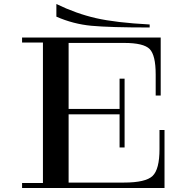

<svg xmlns="http://www.w3.org/2000/svg" viewBox="-20 -937 970 957"><path d="M322 0H194V-750H322ZM266 0H90V-25H266ZM90 -725V-750H266V-725ZM590 -394V-367H289V-394ZM781 -461H756V-566Q756 -662 726 -692.5Q696 -723 599 -723H298V-750H781ZM800 -289V0H298V-27H598Q706 -27 740.5 -60Q775 -93 775 -194V-289ZM576 -202V-545H601V-202ZM261 -917V-854Q345 -817 436 -808.5Q527 -800 726 -800V-815Q557 -824 458.5 -846.5Q360 -869 261 -917Z"/></svg>

Font: Solide Mirage
Style: Mono
Weight: 400
Width: 6
Designer: Jérémy Landes
Foundry: Velvetyne Type Foundry
Version: Version 1.1